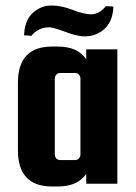

<svg xmlns="http://www.w3.org/2000/svg" viewBox="-20 -667 492 697"><path d="M293 -488H406V0H293V-36Q262 10 190 10H169Q45 10 45 -122V-366Q45 -498 169 -498H190Q262 -498 293 -452ZM272 -106V-382Q272 -390 266.5 -396Q261 -402 253 -402H198Q190 -402 184.5 -396Q179 -390 179 -382V-106Q179 -98 184.5 -92Q190 -86 198 -86H253Q261 -86 266.5 -92Q272 -98 272 -106ZM279 -535Q252 -538 215.5 -552Q179 -566 160 -568Q119 -568 94 -537L67 -539L68 -548Q72 -597 101 -622Q130 -647 166.5 -647Q203 -647 244 -631Q285 -615 312 -615Q339 -615 365 -645L392 -643L391 -634Q387 -586 357.5 -560.5Q328 -535 288 -535Z"/></svg>

Font: Squada One
Style: Regular
Weight: 400
Designer: Joe Prince
Foundry: Joe Prince
Version: Version 1.001